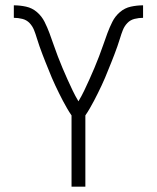

<svg xmlns="http://www.w3.org/2000/svg" viewBox="-20 -702 590 722"><path d="M249 0V-268Q240 -281 232 -295Q224 -309 216.5 -323Q209 -337 202 -351.5Q195 -366 188 -380.5Q181 -395 175 -409.5Q169 -424 163 -439Q157 -454 151 -468.5Q145 -483 139.5 -498Q134 -513 128.5 -528Q123 -543 118.5 -558.5Q114 -574 108 -589Q102 -604 91 -615.5Q80 -627 64 -631Q48 -635 32 -635V-682Q55 -682 78 -677Q101 -672 119 -656.5Q137 -641 147.5 -620Q158 -599 166 -577.5Q174 -556 181.5 -534Q189 -512 197.5 -490Q206 -468 215 -446.5Q224 -425 233.5 -404Q243 -383 253 -362Q263 -341 275 -321Q287 -341 297 -362Q307 -383 316.5 -404Q326 -425 335 -446.5Q344 -468 352.5 -490Q361 -512 368.5 -534Q376 -556 384 -577.5Q392 -599 402.5 -620Q413 -641 431 -656.5Q449 -672 472 -677Q495 -682 518 -682V-635Q502 -635 486 -631Q470 -627 459 -615.5Q448 -604 442 -589Q436 -574 431.5 -558.5Q427 -543 421.5 -528Q416 -513 410.5 -498Q405 -483 399 -468.5Q393 -454 387 -439Q381 -424 375 -409.5Q369 -395 362 -380.5Q355 -366 348 -351.5Q341 -337 333.5 -323Q326 -309 318 -295Q310 -281 301 -268V0Z"/></svg>

Font: Lode Dark
Style: Regular
Weight: 400
Monospace: yes
Designer: Belleve Invis
Foundry: Belleve Invis
Version: Version 29.2.0; ttfautohint (v1.8.3)